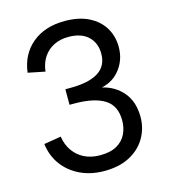

<svg xmlns="http://www.w3.org/2000/svg" viewBox="-110 -823 810 918"><g transform="rotate(-15 294.5 -364.0)"><path d="M294 7Q229 7 176.5 -17.5Q124 -42 90.5 -86.5Q57 -131 49 -192L134 -206Q140 -165 161.5 -134.5Q183 -104 216.5 -87.5Q250 -71 293 -71Q345 -71 376.5 -89Q408 -107 423 -137.5Q438 -168 438 -205Q438 -278 387 -310Q336 -342 238 -342H214V-419H239Q330 -419 377 -448.5Q424 -478 424 -539Q424 -592 390 -624.5Q356 -657 292 -657Q252 -657 220.5 -641.5Q189 -626 169 -596.5Q149 -567 144 -525L60 -542Q71 -631 133.5 -683Q196 -735 295 -735Q365 -735 413.5 -710.5Q462 -686 487.5 -644Q513 -602 513 -548Q513 -488 478.5 -441.5Q444 -395 385 -382Q449 -367 488 -320Q527 -273 527 -198Q527 -143 500 -96Q473 -49 421 -21Q369 7 294 7Z"/></g></svg>

Font: Parkinsans
Style: Regular
Weight: 400
Designer: Red Stone, Indian Type Foundry
Foundry: Indian Type Foundry
Version: Version 1.000